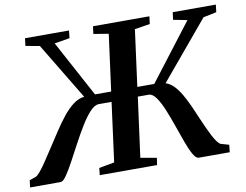

<svg xmlns="http://www.w3.org/2000/svg" viewBox="-105 -854 1238 965"><g transform="rotate(-10 513.5 -371.5)"><path d="M-26.5 0 -22 -36 12.5 -48Q23.5 -55 38.2 -73.5Q53 -92 70.5 -118.5Q88 -145 107.5 -174.5Q133 -213.5 158.5 -252.5Q184 -291.5 210.2 -324.5Q236.5 -357.5 264 -378.2Q291.5 -399 320.5 -401.5L145.5 -691.5L74 -704.5L78.5 -743H303L299 -704.5L221 -691.5L376 -404H458.5L497 -692L420.5 -704.5L425.5 -743H713.5L708.5 -704.5L630.5 -692L592 -404H678.5L898.5 -691L827.5 -705L832.5 -743H1052.5L1048 -705L980.5 -691L735 -397.5Q757.5 -390.5 776.8 -370.8Q796 -351 812.5 -322.2Q829 -293.5 844.2 -260Q859.5 -226.5 873.5 -192.5Q884.5 -167 895.2 -143.2Q906 -119.5 916.2 -100Q926.5 -80.5 936 -67.2Q945.5 -54 954.5 -49.5L996.5 -37.5L992.5 0H834.5Q820.5 0 806 -25.5Q791.5 -51 776.8 -91.8Q762 -132.5 746.2 -177.8Q730.5 -223 713.8 -263.8Q697 -304.5 679 -330Q661 -355.5 641.5 -355.5H586L545 -50.5L627 -36L621.5 0H329L333 -36L411.5 -50.5L451.5 -352.5H387Q365.5 -352.5 341.5 -327Q317.5 -301.5 293 -261.2Q268.5 -221 244.5 -176Q220.5 -131 199 -91Q177.5 -51 159.8 -25.5Q142 0 129.5 0Z"/></g></svg>

Font: Merriweather 60pt SemiBold
Style: Italic
Weight: 600
Italic angle: -7.8°
Version: Version 2.101